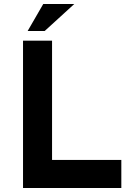

<svg xmlns="http://www.w3.org/2000/svg" viewBox="-20 -939 681 959"><path d="M95 -736H240V-140H586V0H95ZM351 -919 203 -784H118L196 -919Z"/></svg>

Font: Reem Kufi
Style: Regular
Weight: 400
Designer: Khaled Hosny
Version: Version 1.6